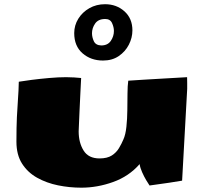

<svg xmlns="http://www.w3.org/2000/svg" viewBox="-20 -868 977 907"><path d="M364.3 18.6Q308.6 18.6 254.4 7.6Q200.2 -3.4 155.5 -28.3Q110.8 -53.2 84.2 -95Q57.6 -136.7 57.6 -198.7Q57.6 -268.1 59.8 -314.5Q62 -360.8 64.9 -399.4Q67.9 -438 68.8 -481.9Q88.9 -485.4 128.2 -490.5Q167.5 -495.6 211.9 -499.5Q256.3 -503.4 292 -503.4Q312.5 -503.4 330.1 -502.2Q347.7 -501 363.3 -499.5Q361.8 -467.8 359.6 -425.8Q357.4 -383.8 355.7 -343.8Q354 -303.7 352.8 -276.6Q351.6 -249.5 351.6 -247.6Q351.6 -194.3 374.8 -157Q397.9 -119.6 450.2 -119.6Q486.3 -119.6 508.1 -133.5Q529.8 -147.5 542.2 -168.5Q554.7 -189.5 563 -209.5Q573.2 -231.9 577.1 -268.8Q581.1 -305.7 581.5 -347.2Q582 -388.7 582.3 -426Q582.5 -463.4 585.9 -486.8Q620.6 -489.3 658.4 -491.5Q696.3 -493.7 745.6 -496.6Q794.9 -499.5 863.8 -503.4Q864.3 -489.3 864.3 -475.8Q864.3 -462.4 864.3 -448.2L840.3 -14.6Q813.5 -9.8 779.8 -4.9Q746.1 0 686.5 8.3Q681.2 1 670.9 -16.4Q660.6 -33.7 651.4 -54.4Q642.1 -75.2 639.6 -92.8Q589.4 -35.2 514.6 -8.3Q439.9 18.6 364.3 18.6ZM466.8 -582Q409.2 -582 369.9 -616.2Q330.6 -650.4 330.6 -711.4Q330.6 -748.5 349.9 -779.5Q369.1 -810.5 402.1 -829.3Q435.1 -848.1 476.1 -848.1Q530.3 -848.1 567.9 -814.5Q605.5 -780.8 605.5 -724.6Q605.5 -689.5 588.6 -656.7Q571.8 -624 540.8 -603Q509.8 -582 466.8 -582ZM458 -653.3Q488.8 -653.3 503.4 -674.8Q518.1 -696.3 518.1 -721.7Q518.1 -739.7 509.3 -759Q500.5 -778.3 477.1 -778.3Q444.3 -778.3 429.4 -756.8Q414.6 -735.4 414.6 -710.9Q414.6 -692.4 423.3 -673.3Q432.1 -654.3 458 -653.3Z"/></svg>

Font: Seymour One
Style: Regular
Weight: 400
Designer: Vernon Adams
Foundry: Vernon Adams
Version: Version 1.100; ttfautohint (v1.8.4.7-5d5b);gftools[0.9.33]